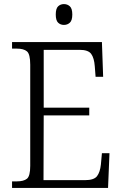

<svg xmlns="http://www.w3.org/2000/svg" viewBox="-20 -920 598 940"><path d="M39 0V-32H62Q96 -32 112 -45Q128 -58 128 -108V-603Q128 -655 112 -668.5Q96 -682 62 -682H39V-714H479L485 -544H448L444 -596Q441 -636 426.5 -656Q412 -676 370 -676H194V-393H417V-355H194L193 -38H396Q440 -38 455 -57.5Q470 -77 474 -115L479 -170H516L509 0ZM293 -798Q276 -798 264.5 -809Q253 -820 253 -849Q253 -878 264.5 -889Q276 -900 293 -900Q310 -900 322 -889Q334 -878 334 -849Q334 -820 322 -809Q310 -798 293 -798Z"/></svg>

Font: Noto Serif Tamil SemiCondensed Light
Style: Regular
Weight: 300
Width: 4
Designer: Indian Type Foundry, Tom Grace, and the Monotype Design Team
Foundry: Monotype Imaging Inc.
Version: Version 2.004; ttfautohint (v1.8.4.7-5d5b)